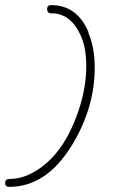

<svg xmlns="http://www.w3.org/2000/svg" viewBox="-36 -701 440 750"><path d="M0 29Q-16 29 -16 13Q-16 -2 2 -2Q75 -2 148 -66Q217 -127 260 -239Q301 -345 301 -442Q301 -515 279 -563Q240 -649 165 -649Q148 -649 148 -666Q148 -681 164 -681Q265 -681 310 -575L309 -573Q334 -516 334 -437Q334 -281 247 -137Q147 29 0 29Z"/></svg>

Font: Oooh Baby
Style: Regular
Weight: 400
Designer: Robert E. Leuschke
Foundry: Robert E. Leuschke
Version: Version 1.011; ttfautohint (v1.8.3)